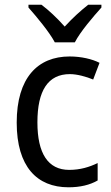

<svg xmlns="http://www.w3.org/2000/svg" viewBox="-20 -786 471 816"><path d="M213 -606H298C321 -651 376 -715 411 -754V-766H355C321 -739 290 -711 255 -673C223 -709 187 -743 156 -766H101V-754C137 -713 189 -651 213 -606ZM271 10C321 10 362 0 395 -19V-93C360 -76 321 -64 274 -64C184 -64 139 -134 139 -266C139 -401 184 -471 277 -471C308 -471 347 -460 376 -448L403 -519C372 -535 325 -546 276 -546C140 -546 51 -455 51 -265C51 -78 137 10 271 10Z"/></svg>

Font: Noto Sans Lao Looped SemiCondensed
Style: Regular
Weight: 400
Width: 4
Designer: Mark Frömberg, Ben Mitchell
Foundry: The Fontpad Ltd
Version: Version 1.002